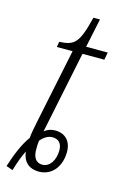

<svg xmlns="http://www.w3.org/2000/svg" viewBox="-113 -708 499 789"><g transform="rotate(15 136.5 -313.5)"><path d="M-4 22 24 32C33 1 44 -30 57 -56C62 -15 85 10 131 10C188 9 221 -39 221 -98C221 -144 194 -171 152 -171C134 -171 118 -165 106 -155L178 -504H271L277 -536H185L211 -659H183C155 -545 137 -530 73 -527L69 -504H136L71 -190C65 -159 60 -138 58 -114C33 -80 13 -32 -4 22ZM137 -21C108 -21 95 -43 96 -78C96 -89 96 -100 98 -113C112 -130 129 -141 148 -141C174 -141 189 -126 189 -96C189 -55 168 -22 137 -21Z"/></g></svg>

Font: Noto Serif Condensed ExtraLight
Style: Italic
Weight: 200
Width: 3
Italic angle: -12°
Designer: Monotype Design Team
Foundry: Monotype Imaging Inc.
Version: Version 2.013